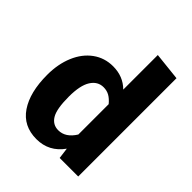

<svg xmlns="http://www.w3.org/2000/svg" viewBox="-216 -884 1025 1025"><g transform="rotate(45 297.0 -371.0)"><path d="M533 -742V0H393L385 -62Q329 17 234 17Q135 17 83.5 -59Q32 -135 32 -267Q32 -348 59 -412Q86 -476 135.5 -512Q185 -548 249 -548Q325 -548 375 -498V-759ZM375 -159V-388Q356 -411 336.5 -422Q317 -433 292 -433Q248 -433 222 -392Q196 -351 196 -266Q196 -173 218.5 -136Q241 -99 283 -99Q338 -99 375 -159Z"/></g></svg>

Font: FiraGOUPP
Style: Bold
Weight: 700
Designer: bBox Type
Foundry: bBox Type GmbH
Version: Version 1.001